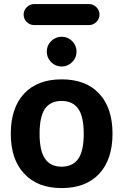

<svg xmlns="http://www.w3.org/2000/svg" viewBox="-20 -955 613 964"><path d="M207 -157.2Q233.4 -118.2 289.1 -118.2Q344.7 -118.2 372.6 -157.2Q400.4 -196.3 400.4 -283.2Q400.4 -370.1 372.6 -409.2Q344.7 -448.2 289.1 -448.2Q233.4 -448.2 206.1 -409.2Q178.7 -370.1 178.7 -283.2Q178.7 -196.3 207 -157.2ZM151.4 -829.1Q129.9 -829.1 114.3 -844.7Q98.6 -860.4 98.6 -881.8Q98.6 -903.3 114.3 -918.9Q129.9 -934.6 151.4 -934.6H426.8Q448.2 -934.6 463.9 -918.9Q479.5 -903.3 479.5 -881.8Q479.5 -860.4 463.9 -844.7Q448.2 -829.1 426.8 -829.1ZM342.3 -643.1Q320.3 -621.1 289.6 -621.1Q258.8 -621.1 236.8 -643.1Q214.8 -665 214.8 -695.8Q214.8 -726.6 236.8 -748.5Q258.8 -770.5 289.6 -770.5Q320.3 -770.5 342.3 -748.5Q364.3 -726.6 364.3 -695.8Q364.3 -665 342.3 -643.1ZM101.6 -83Q34.2 -154.3 34.2 -283.7Q34.2 -413.1 101.1 -484.9Q168 -556.6 289.6 -556.6Q411.1 -556.6 478 -484.9Q544.9 -413.1 544.9 -283.7Q544.9 -154.3 478 -82.5Q411.1 -10.7 289.6 -10.7Q168 -10.7 101.6 -83Z"/></svg>

Font: Gen Jyuu GothicX Bold
Style: Bold
Weight: 700
Designer: Ryoko NISHIZUKA (kana &amp; ideographs); Paul D. Hunt (Latin, Greek &amp; Cyrillic); Wenlong ZHANG (bopomofo); Sandoll C
Version: Version 1.058.20140828